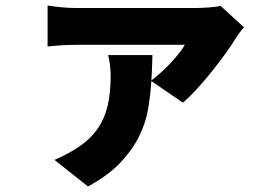

<svg xmlns="http://www.w3.org/2000/svg" viewBox="-20 -572 996 694"><path d="M862 -473Q854 -465 844 -451Q834 -437 829 -429Q816 -407 793 -375.5Q770 -344 743.5 -311Q717 -278 690 -248.5Q663 -219 641 -201L527 -279Q524 -228 515 -176.5Q506 -125 481.5 -76.5Q457 -28 413.5 17.5Q370 63 298 102L177 6Q232 -18 270.5 -45Q309 -72 333.5 -107.5Q358 -143 369 -189.5Q380 -236 380 -298Q380 -318 377.5 -337Q375 -356 371 -373H531Q530 -350 529.5 -327Q529 -304 527 -281Q545 -295 563.5 -311.5Q582 -328 598 -345.5Q614 -363 627.5 -380Q641 -397 648 -410H258Q232 -410 206.5 -408.5Q181 -407 152 -404V-552Q177 -548 204.5 -545.5Q232 -543 258 -543H684Q693 -543 706.5 -543.5Q720 -544 733.5 -545Q747 -546 759 -547.5Q771 -549 777 -551Z"/></svg>

Font: Kinto Sans Black
Style: Regular
Weight: 900
Designer: Authors: Ryoko NISHIZUKA  (kana & ideographs); Paul D. Hunt (Latin, Greek & Cyrillic); Wenlong ZHANG  (bopomofo); Sandol
Foundry: Adobe Systems Incorporated, ookami Inc.
Version: Version 0.001